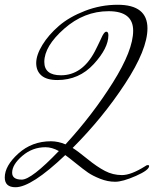

<svg xmlns="http://www.w3.org/2000/svg" viewBox="-58 -756 646 806"><path d="M436 -736Q561 -736 561 -637Q561 -548 467 -404.5Q373 -261 247 -135Q268 -122 308.5 -89Q349 -56 382.5 -38.5Q416 -21 454 -21Q492 -21 551 -58Q557 -63 562.5 -63Q568 -63 568 -59Q568 -42 512.5 -17.5Q457 7 425.5 7Q394 7 362.5 -5.5Q331 -18 311.5 -31.5Q292 -45 260.5 -70.5Q229 -96 216 -105Q74 30 7 30Q-38 30 -38 -11Q-38 -60 19 -111.5Q76 -163 156 -163Q186 -163 217 -150Q330 -273 415.5 -409Q501 -545 501 -627Q501 -709 398 -709Q295 -709 211.5 -635.5Q128 -562 128 -496Q128 -440 198 -440Q287 -440 340 -540Q346 -551 352.5 -565Q359 -579 363.5 -588Q368 -597 372 -606Q381 -623 388 -623Q397 -623 397 -608Q397 -554 335.5 -487Q274 -420 183 -420Q138 -420 116 -439Q94 -458 94 -491.5Q94 -525 120 -567.5Q146 -610 189.5 -647.5Q233 -685 299 -710.5Q365 -736 436 -736ZM-7 -31Q-7 -2 33.5 -2Q74 -2 189 -122Q160 -138 133 -138Q78 -138 35.5 -101.5Q-7 -65 -7 -31Z"/></svg>

Font: Mrs Saint Delafield
Style: Regular
Weight: 400
Designer: Alejandro Paul
Foundry: Alejandro Paul
Version: Version 1.001